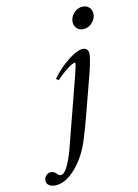

<svg xmlns="http://www.w3.org/2000/svg" viewBox="-300 -725 768 1067"><g transform="rotate(-15 84.0 -191.5)"><path d="M259.8 -529.8Q237.3 -529.8 223.1 -544.2Q209 -558.6 209 -580.1Q209 -608.4 231 -630.1Q252.9 -651.9 280.8 -651.9Q304.2 -651.9 318.6 -637.9Q333 -624 333 -602.1Q333 -573.7 311.3 -551.8Q289.6 -529.8 259.8 -529.8ZM-111.8 269Q-136.2 269 -150.6 258.5Q-165 248 -165 231.9Q-165 214.8 -153.3 202.9Q-141.6 190.9 -124.5 190.9Q-107.9 190.9 -93.3 208.5Q-83 221.2 -72.3 221.2Q-53.7 221.2 -32 185.1Q-10.3 148.9 9.8 92.8L142.6 -283.7Q165 -345.7 165 -358.4Q165 -362.3 161.1 -362.3Q155.3 -362.3 142.3 -356.4Q129.4 -350.6 104.2 -333.5Q79.1 -316.4 50.8 -291L38.1 -302.7Q87.4 -357.9 139.4 -391.4Q191.4 -424.8 221.2 -424.8Q237.3 -424.8 245.8 -416Q254.4 -407.2 254.4 -391.6Q254.4 -367.2 226.6 -285.6L152.8 -77.6Q128.4 -7.3 98.6 65.4Q62.5 153.8 3.4 211.4Q-55.7 269 -111.8 269Z"/></g></svg>

Font: Elstob 18pt Medium
Style: Italic
Weight: 500
Italic angle: -20°
Designer: Peter S. Baker
Version: Version 1.015